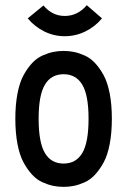

<svg xmlns="http://www.w3.org/2000/svg" viewBox="-20 -708 490 740"><path d="M229.5 -568.4Q188 -568.4 150.9 -586.7Q113.8 -605 86.9 -637.2L147.5 -687Q181.2 -646.5 229.5 -646.5Q279.3 -646.5 314.5 -688L373 -637.2Q346.2 -605 308.8 -586.7Q271.5 -568.4 229.5 -568.4ZM402.8 -347.7Q411.1 -304.7 411.1 -250.5Q411.1 -196.3 402.8 -152.8Q394.5 -109.4 379.4 -81.8Q364.3 -54.2 346.2 -34.7Q328.1 -15.1 306.2 -5.4Q284.2 4.4 264.9 8.3Q245.6 12.2 225.1 12.2Q204.6 12.2 185.3 8.3Q166 4.4 144 -5.4Q122.1 -15.1 104 -34.7Q85.9 -54.2 70.8 -81.8Q55.7 -109.4 47.4 -152.8Q39.1 -196.3 39.1 -250.5Q39.1 -304.7 47.4 -347.7Q55.7 -390.6 70.8 -418.2Q85.9 -445.8 104 -465.1Q122.1 -484.4 144 -494.1Q166 -503.9 185.3 -507.8Q204.6 -511.7 225.1 -511.7Q245.6 -511.7 264.9 -507.8Q284.2 -503.9 306.2 -494.1Q328.1 -484.4 346.2 -465.1Q364.3 -445.8 379.4 -418.2Q394.5 -390.6 402.8 -347.7ZM128.9 -250.5Q128.9 -158.7 153.1 -118.2Q177.2 -77.6 225.1 -77.6Q272.9 -77.6 297.1 -118.2Q321.3 -158.7 321.3 -250.5Q321.3 -341.3 297.1 -381.6Q272.9 -421.9 225.1 -421.9Q177.2 -421.9 153.1 -381.6Q128.9 -341.3 128.9 -250.5Z"/></svg>

Font: Anka/Coder Narrow
Style: Bold
Weight: 700
Width: 3
Monospace: yes
Version: Version 001.100